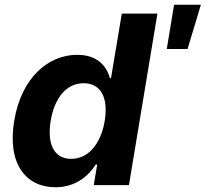

<svg xmlns="http://www.w3.org/2000/svg" viewBox="-20 -785 872 814"><path d="M215.2 8.9C302.9 8.9 357.2 -41.9 385.7 -87.4H392L377.5 0H526.6L647.4 -727.3H496.4L450.6 -453.8H446C433.6 -498.2 398.8 -552.6 307.5 -552.6C187.5 -552.6 71 -459.5 40.1 -272C9.9 -89.5 90.6 8.9 215.2 8.9ZM195 -272.7C210.2 -367.2 259.9 -432.2 334.5 -432.2C408 -432.2 440 -370 424 -272.7C408 -175.4 354.4 -111.5 282 -111.5C207 -111.5 179 -177.6 195 -272.7ZM687.1 -577.4H775.2L831.7 -764.9H718Z"/></svg>

Font: Margiela Sans
Style: Bold Italic
Weight: 700
Italic angle: -9.39999°
Designer: Stefan Endress, Andreas Faust
Version: Version 1.100;FEAKit 1.0